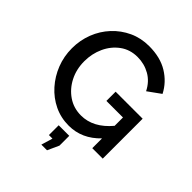

<svg xmlns="http://www.w3.org/2000/svg" viewBox="-251 -862 1221 1221"><g transform="rotate(45 359.5 -251.0)"><path d="M370 5Q299 5 238.5 -24Q178 -53 132.5 -104Q87 -155 61.5 -220Q36 -285 36 -358Q36 -430 61 -494.5Q86 -559 132 -608.5Q178 -658 239.5 -686.5Q301 -715 374 -715Q475 -715 544 -672.5Q613 -630 649 -560L563 -498Q534 -556 483 -585Q432 -614 371 -614Q304 -614 254 -577.5Q204 -541 177 -482Q150 -423 150 -355Q150 -283 180 -224.5Q210 -166 261.5 -131Q313 -96 379 -96Q489 -96 577 -201V-276H428V-359H671V0H577V-88Q488 5 370 5ZM332 213 355 136H323V48H418V136L383 213Z"/></g></svg>

Font: Raleway SemiBold
Style: Regular
Weight: 600
Designer: Matt McInerney, Pablo Impallari, Rodrigo Fuenzalida
Foundry: Matt McInerney, Pablo Impallari, Rodrigo Fuenzalida
Version: Version 4.026